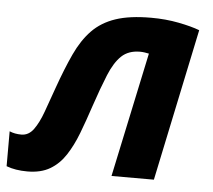

<svg xmlns="http://www.w3.org/2000/svg" viewBox="-74 -605 734 663"><g transform="rotate(5 293.0 -273.0)"><path d="M43.9 9.8Q2 9.8 -28.8 -2V-123Q-10.7 -115.2 12.2 -115.2Q37.6 -115.2 54.7 -138.7Q71.8 -162.1 85.9 -201.2Q100.1 -240.2 116.2 -286.1Q140.6 -355 164.3 -406Q188 -457 220.2 -490.2Q252.4 -523.4 301 -539.8Q349.6 -556.2 423.8 -556.2Q474.6 -556.2 519.5 -547.4Q564.5 -538.6 592.8 -527.8L481.9 0H335L426.8 -432.1Q419.4 -433.6 411.9 -434.8Q404.3 -436 396 -436Q356 -436 331.8 -413.1Q307.6 -390.1 289.1 -345Q270.5 -299.8 248 -232.9Q231.4 -182.6 214.6 -138.7Q197.8 -94.7 176 -61.3Q154.3 -27.8 122.6 -9Q90.8 9.8 43.9 9.8Z"/></g></svg>

Font: Open Sans
Style: Bold Italic
Weight: 700
Italic angle: -12°
Designer: Monotype Design Team
Foundry: Monotype Imaging Inc.
Version: Version 3.003; ttfautohint (v1.8.4)